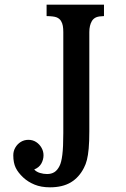

<svg xmlns="http://www.w3.org/2000/svg" viewBox="-20 -780 540 825"><path d="M180.2 -759.8H426.8V-710.9Q404.3 -710.4 393.1 -705.6Q381.8 -700.7 375 -689.9Q363.8 -670.9 363.8 -642.1V-215.8Q363.8 -171.4 361.1 -141.8Q358.4 -112.3 353.5 -93Q348.6 -73.7 340.8 -59.1Q319.8 -17.6 284.2 3.7Q248.5 24.9 194.8 24.9Q156.7 24.9 128.4 13.2Q100.1 1.5 80.1 -17.1Q57.6 -38.1 47.4 -59.3Q37.1 -80.6 37.1 -112.8Q37.1 -130.9 45.9 -146Q54.7 -161.1 69.3 -170.2Q84 -179.2 102.1 -179.2Q120.6 -179.2 135.3 -169.7Q149.9 -160.2 158.4 -145Q167 -129.9 167 -112.8Q167 -94.2 157.5 -77.1Q147.9 -60.1 127 -51.8Q136.2 -41.5 151.6 -36.9Q167 -32.2 182.1 -32.2Q200.7 -32.2 213.6 -40.3Q226.6 -48.3 235.8 -66.9Q243.7 -82 247.8 -114.7Q252 -147.5 252 -208V-642.1Q252 -657.2 250 -668.7Q248 -680.2 242.2 -689.9Q235.4 -700.7 222.9 -705.6Q210.4 -710.4 180.2 -710.9Z"/></svg>

Font: BIZ UDMincho
Style: Bold
Weight: 700
Monospace: yes
Designer: TypeBank Co., Ltd.
Foundry: Morisawa Inc.
Version: Version 1.06